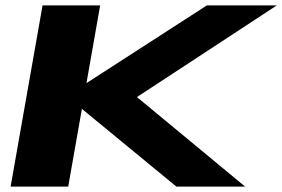

<svg xmlns="http://www.w3.org/2000/svg" viewBox="-20 -695 1051 715"><path d="M19.5 0 138.5 -675H353L302 -385.5L750.5 -675H1011L490 -333.5L893 0H637L285 -289.5L234 0Z"/></svg>

Font: Anybody UltraExpanded Regular
Style: Bold Italic
Weight: 700
Width: 9
Italic angle: -10°
Designer: Tyler Finck
Foundry: Etcetera Type Company
Version: Version 1.010; ttfautohint (v1.8.3) -l 8 -r 50 -G 200 -x 14 